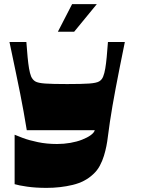

<svg xmlns="http://www.w3.org/2000/svg" viewBox="-20 -904 690 932"><path d="M51 -10V-250Q62 -245 91.5 -234Q121 -223 164 -214Q207 -205 257 -205Q290 -205 321.5 -210.5Q353 -216 378.5 -226Q404 -236 420.5 -248Q437 -260 440 -272H110Q102 -321 94.5 -362.5Q87 -404 78 -449.5Q69 -495 56.5 -554.5Q44 -614 26 -700H108Q111 -659 114 -627Q117 -595 121 -571.5Q125 -548 131 -533Q138 -517 151 -509Q164 -501 199 -498.5Q234 -496 306 -496Q378 -496 413 -498.5Q448 -501 461.5 -509Q475 -517 481 -533Q487 -548 491 -571.5Q495 -595 498 -627Q501 -659 504 -700H586Q572 -631 561 -576Q550 -521 541.5 -475.5Q533 -430 526 -390Q519 -350 513.5 -312.5Q508 -275 503 -236Q501 -218 496.5 -195Q492 -172 484.5 -147.5Q477 -123 464.5 -99.5Q452 -76 432 -58Q393 -21 333 -6.5Q273 8 206 8Q153 8 111.5 2Q70 -4 51 -10ZM261 -750 330 -884H450L340 -750Z"/></svg>

Font: Ojuju ExtraBold
Style: Regular
Weight: 800
Designer: Chisaokwu Joboson, Mirko Velimirovic
Foundry: Udi Foundry
Version: Version 1.000